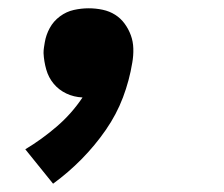

<svg xmlns="http://www.w3.org/2000/svg" viewBox="-20 -228 540 463"><path d="M108 215 41 132Q81 108 117 77Q153 46 179 7Q158 6 140 -2.5Q122 -11 109.5 -26Q97 -41 91.5 -60.5Q86 -80 85 -100Q85 -107 86 -113.5Q87 -120 88 -126Q91 -144 100 -160.5Q109 -177 124.5 -188.5Q140 -200 158 -204Q176 -208 194 -208Q211 -208 227.5 -204.5Q244 -201 257.5 -192.5Q271 -184 280.5 -171Q290 -158 295.5 -143Q301 -128 301.5 -111Q302 -94 299 -77Q292 -34 276.5 7Q261 48 235 85.5Q209 123 177 155.5Q145 188 108 215Z"/></svg>

Font: Iosevka Curly Slab Heavy
Style: Italic
Weight: 900
Italic angle: -9°
Monospace: yes
Designer: Belleve Invis
Foundry: Belleve Invis
Version: Version 22.1.2; ttfautohint (v1.8.4)